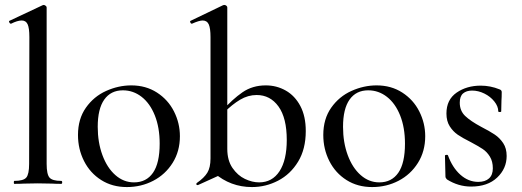

<svg xmlns="http://www.w3.org/2000/svg" viewBox="-20 -745 2115 778"><path d="M38 -12Q75 -12 86.5 -25.5Q98 -39 98 -81L99 -595Q99 -631 92 -646.5Q85 -662 68 -662Q51 -662 25 -649H24Q20 -649 17.5 -654.5Q15 -660 19 -661L153 -724L157 -725Q160 -725 164.5 -722Q169 -719 169 -715V-81Q169 -39 180.5 -25.5Q192 -12 228 -12Q232 -12 232 -6Q232 0 228 0Q205 0 191 -1L133 -2L77 -1Q63 0 38 0Q36 0 36 -6Q36 -12 38 -12Z M296 -198Q296 -263 328 -308.5Q360 -354 410 -376.5Q460 -399 512 -399Q571 -399 616 -370Q661 -341 685 -293.5Q709 -246 709 -193Q709 -132 679.5 -85Q650 -38 601 -12.5Q552 13 494 13Q435 13 390 -15.5Q345 -44 320.5 -92.5Q296 -141 296 -198ZM627 -163Q627 -228 607.5 -277Q588 -326 554 -352.5Q520 -379 478 -379Q429 -379 402.5 -341.5Q376 -304 376 -231Q376 -168 395 -116.5Q414 -65 447.5 -35.5Q481 -6 523 -6Q573 -6 600 -45Q627 -84 627 -163Z M848 -44 901 -142Q901 -95 922 -64.5Q943 -34 972.5 -20Q1002 -6 1030 -6Q1083 -6 1112.5 -51Q1142 -96 1142 -178Q1142 -267 1108.5 -313.5Q1075 -360 1020 -360Q985 -360 953 -341Q921 -322 888 -289L880 -296Q922 -343 962.5 -371Q1003 -399 1057 -399Q1101 -399 1138 -378Q1175 -357 1197 -315.5Q1219 -274 1219 -214Q1219 -141 1188 -90Q1157 -39 1107 -13Q1057 13 1001 13Q914 13 848 -44ZM780 5Q776 5 775.5 1.5Q775 -2 778 -4Q807 -24 820 -45Q833 -66 833 -103V-595Q833 -630 826 -646Q819 -662 801 -662Q787 -662 758 -649H757Q753 -649 751 -654.5Q749 -660 753 -661L884 -724L889 -725Q893 -725 897 -722Q901 -719 901 -715V-49L782 5Z M1290 -198Q1290 -263 1322 -308.5Q1354 -354 1404 -376.5Q1454 -399 1506 -399Q1565 -399 1610 -370Q1655 -341 1679 -293.5Q1703 -246 1703 -193Q1703 -132 1673.5 -85Q1644 -38 1595 -12.5Q1546 13 1488 13Q1429 13 1384 -15.5Q1339 -44 1314.5 -92.5Q1290 -141 1290 -198ZM1621 -163Q1621 -228 1601.5 -277Q1582 -326 1548 -352.5Q1514 -379 1472 -379Q1423 -379 1396.5 -341.5Q1370 -304 1370 -231Q1370 -168 1389 -116.5Q1408 -65 1441.5 -35.5Q1475 -6 1517 -6Q1567 -6 1594 -45Q1621 -84 1621 -163Z M1930 -231Q1965 -213 1985 -199.5Q2005 -186 2019 -165Q2033 -144 2033 -113Q2033 -62 1994.5 -25.5Q1956 11 1889 11Q1837 11 1791 -18Q1785 -24 1785 -30L1783 -114Q1783 -117 1788.5 -117.5Q1794 -118 1795 -116Q1813 -66 1845.5 -37Q1878 -8 1918 -8Q1946 -8 1961.5 -22Q1977 -36 1977 -63Q1977 -91 1965 -110.5Q1953 -130 1935.5 -141.5Q1918 -153 1888 -169Q1854 -186 1835 -199Q1816 -212 1802.5 -233Q1789 -254 1789 -285Q1789 -341 1830 -369.5Q1871 -398 1928 -398Q1967 -398 2004 -383Q2013 -380 2013 -372Q2013 -350 2012 -338L2011 -294Q2011 -291 2005 -291Q1999 -291 1999 -294Q1999 -314 1983 -334Q1967 -354 1942.5 -366Q1918 -378 1893 -378Q1870 -378 1856.5 -366.5Q1843 -355 1843 -329Q1843 -296 1865 -275Q1887 -254 1930 -231Z"/></svg>

Font: Cormorant Infant Medium
Style: Regular
Weight: 500
Designer: Christian Thalmann (Catharsis Fonts)
Foundry: Catharsis Fonts
Version: Version 4.000